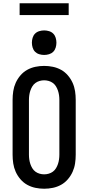

<svg xmlns="http://www.w3.org/2000/svg" viewBox="-20 -1146 540 1174"><path d="M250 8Q223 8 196.5 2.5Q170 -3 146.5 -16Q123 -29 105 -50Q87 -71 76 -95.5Q65 -120 61 -146.5Q57 -173 57 -200V-535Q57 -562 61 -588.5Q65 -615 76 -639.5Q87 -664 105 -685Q123 -706 146.5 -719Q170 -732 196.5 -737.5Q223 -743 250 -743Q277 -743 303.5 -737.5Q330 -732 353.5 -719Q377 -706 395 -685Q413 -664 424 -639.5Q435 -615 439 -588.5Q443 -562 443 -535V-200Q443 -173 439 -146.5Q435 -120 424 -95.5Q413 -71 395 -50Q377 -29 353.5 -16Q330 -3 303.5 2.5Q277 8 250 8ZM250 -80Q264 -80 278 -84Q292 -88 303.5 -96.5Q315 -105 322.5 -117.5Q330 -130 334.5 -143.5Q339 -157 341 -171.5Q343 -186 343 -200V-535Q343 -549 341 -563.5Q339 -578 334.5 -591.5Q330 -605 322.5 -617.5Q315 -630 303.5 -638.5Q292 -647 278 -651Q264 -655 250 -655Q236 -655 222 -651Q208 -647 196.5 -638.5Q185 -630 177.5 -617.5Q170 -605 165.5 -591.5Q161 -578 159 -563.5Q157 -549 157 -535V-200Q157 -186 159 -171.5Q161 -157 165.5 -143.5Q170 -130 177.5 -117.5Q185 -105 196.5 -96.5Q208 -88 222 -84Q236 -80 250 -80ZM250 -810Q235 -810 220 -814.5Q205 -819 194.5 -829.5Q184 -840 179.5 -855Q175 -870 175 -885Q175 -900 179.5 -915Q184 -930 194.5 -940.5Q205 -951 220 -955.5Q235 -960 250 -960Q265 -960 280 -955.5Q295 -951 305.5 -940.5Q316 -930 320.5 -915Q325 -900 325 -885Q325 -870 320.5 -855Q316 -840 305.5 -829.5Q295 -819 280 -814.5Q265 -810 250 -810ZM400 -1054H100V-1126H400Z"/></svg>

Font: Iosevka Curly Slab Semibold
Style: Regular
Weight: 600
Monospace: yes
Designer: Belleve Invis
Foundry: Belleve Invis
Version: Version 22.1.2; ttfautohint (v1.8.4)